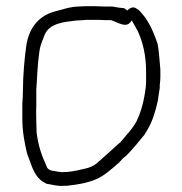

<svg xmlns="http://www.w3.org/2000/svg" viewBox="-20 -611 588 619"><path d="M52 -229C52 -187 59 -151 67 -117C70 -107 74 -99 77 -90C88 -58 100 -32 128 -20V-19C148 -16 165 -10 186 -12H195C232 -16 262 -21 292 -34C317 -45 342 -68 364 -87L375 -99C379 -103 383 -106 388 -110C407 -129 428 -155 446 -177L455 -192C471 -219 481 -250 489 -287C491 -303 493 -314 495 -327V-337C496 -345 497 -352 497 -361V-387C495 -408 492 -453 488 -470C473 -514 457 -549 428 -578L424 -581H423C411 -593 398 -585 390 -577C386 -580 385 -582 379 -585C368 -585 354 -588 342 -590H317C308 -590 297 -591 286 -591H265C254 -591 245 -591 235 -590C206 -590 178 -579 153 -573C102 -558 71 -517 64 -458C59 -423 54 -364 54 -324C54 -308 53 -291 52 -276ZM97 -221C97 -236 96 -252 97 -268V-321C99 -356 102 -414 107 -445C110 -467 118 -483 124 -499C140 -536 184 -540 227 -545H228C234 -545 239 -546 248 -546C254 -547 259 -547 265 -547H284C297 -547 309 -547 319 -546H338C362 -538 385 -521 400 -539L405 -545C408 -539 411 -534 414 -529L423 -513C440 -478 451 -433 451 -380V-346C451 -340 450 -335 450 -332V-331C445 -289 436 -253 421 -222V-221C411 -204 401 -190 388 -176L367 -151H366C344 -131 320 -109 297 -89C283 -75 265 -69 244 -65C222 -60 205 -56 179 -56H178C170 -57 163 -58 153 -60C147 -60 132 -64 130 -76C115 -107 103 -142 98 -184V-185C98 -196 97 -208 97 -221ZM136 -18H137ZM297 -89H298ZM363 -87H364ZM489 -287Z"/></svg>

Font: Scribbler
Style: Lt
Weight: 300
Designer: Mew Too
Foundry: Cannot Into Space Fonts
Version: Version 1.001